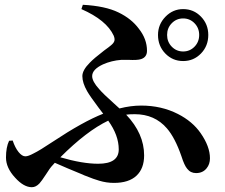

<svg xmlns="http://www.w3.org/2000/svg" viewBox="-20 -767 938 802"><path d="M113 15Q79 15 43 -25Q5 -66 5 -109Q5 -152 18 -179L33 -180Q43 -150 57.5 -132Q72 -114 86 -114Q98 -114 120 -126Q145 -138 202 -176Q327 -259 411 -292Q404 -301 392 -317Q356 -365 344 -386Q324 -421 324 -449Q324 -474 355 -505Q372 -523 415 -556Q436 -571 444 -578Q456 -588 458 -597Q460 -605 455 -618Q425 -683 320 -729L326 -747Q420 -742 475 -715Q529 -689 560 -647Q594 -604 594 -555Q594 -528 569 -520Q554 -515 516 -517Q496 -517 487 -517Q446 -514 410 -498Q365 -477 365 -449Q365 -427 394 -395Q411 -375 457 -334Q472 -321 479 -314Q526 -326 570 -326Q654 -326 723 -291Q784 -260 818 -211Q857 -155 857 -106Q857 -81 843 -64Q827 -44 799 -44Q776 -44 762 -62Q750 -76 738 -114Q711 -192 677 -231Q626 -290 543 -290Q519 -290 507 -288Q582 -209 582 -118Q582 -63 550 -33Q518 -3 456 -3Q425 -3 395 -12Q376 -17 331 -35Q328 -36 327 -37Q256 -66 209 -87L200 -77Q189 -66 171 -37Q154 -11 145 -1Q130 15 113 15ZM390 -83Q476 -83 476 -143Q476 -202 432 -263Q342 -220 232 -110Q324 -83 390 -83ZM640 -621Q640 -665 671 -697Q702 -729 745 -729Q789 -729 819.5 -697.5Q850 -666 850 -621Q850 -575 819.5 -543.5Q789 -512 745 -512Q701 -512 670.5 -543.5Q640 -575 640 -621ZM745 -552Q773 -552 792.5 -572Q812 -592 812 -621Q812 -650 792.5 -670Q773 -690 745 -690Q717 -690 697.5 -670Q678 -650 678 -621Q678 -592 697.5 -572Q717 -552 745 -552Z"/></svg>

Font: GenRyuMin TW B
Style: Regular
Weight: 700
Version: Version 1.501;PS 1;hotconv 16.6.51;makeotf.lib2.5.65220